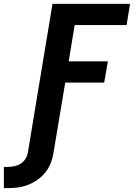

<svg xmlns="http://www.w3.org/2000/svg" viewBox="-88 -755 708 995"><path d="M-48 220H-68V110H-48Q-32 110 -14.5 106.5Q3 103 18 94Q33 85 43 69.5Q53 54 56 38L184 -735H586L568 -625H299L268 -437H471L452 -327H250L189 38Q185 64 175 90Q165 116 147.5 138Q130 160 106.5 176.5Q83 193 57 203Q31 213 4.5 216.5Q-22 220 -48 220Z"/></svg>

Font: Iosevka SS04 XBd Ex Obl
Style: Regular
Weight: 800
Width: 7
Italic angle: -9°
Monospace: yes
Designer: Belleve Invis
Foundry: Belleve Invis
Version: Version 19.0.0; ttfautohint (v1.8.4)